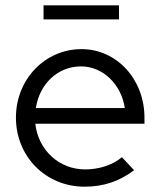

<svg xmlns="http://www.w3.org/2000/svg" viewBox="-20 -694 604 723"><path d="M144 -621H428V-674H144ZM298 9C370 9 429 -11 485 -53L439 -102C405 -73 353 -56 301 -56C202 -56 124 -129 113 -228H524V-251C524 -395 420 -509 287 -509C149 -509 40 -395 40 -251C40 -104 153 9 298 9ZM115 -287C129 -379 198 -444 285 -444C368 -444 437 -376 450 -287Z"/></svg>

Font: Red Hat Display
Style: Regular
Weight: 400
Designer: Pentagram, MCKL
Foundry: Pentagram, MCKL
Version: Version 1.023